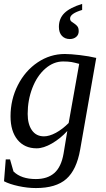

<svg xmlns="http://www.w3.org/2000/svg" viewBox="-20 -746 540 979"><path d="M204.1 -50.8Q231.4 -50.8 264.9 -68.8Q298.3 -86.9 330.1 -118.7L383.8 -420.4Q372.1 -423.3 362.8 -425.8Q353.5 -428.2 344.5 -429.7Q335.4 -431.2 325.2 -431.9Q314.9 -432.6 301.8 -432.6Q252.9 -432.6 210.9 -396Q168.9 -359.4 145 -297.4Q121.1 -235.4 121.1 -165.5Q121.1 -112.8 142.8 -81.8Q164.6 -50.8 204.1 -50.8ZM323.2 -78.1Q288.1 -39.6 244.9 -14.6Q201.7 10.3 167 10.3Q105 10.3 69.3 -33.4Q33.7 -77.1 33.7 -152.8Q33.7 -238.3 71 -311.8Q108.4 -385.3 172.1 -428Q235.8 -470.7 310.5 -470.7Q339.8 -470.7 387 -465.1Q434.1 -459.5 470.7 -450.7L388.7 17.1Q370.6 120.1 318.1 166.5Q265.6 212.9 163.1 212.9Q120.1 212.9 74.2 202.9Q28.3 192.9 0.5 178.2L9.3 66.9H31.2L48.8 128.4Q88.4 167 162.6 167Q222.2 167 257.3 136Q292.5 105 304.2 36.6ZM280.3 -608.9Q280.3 -651.9 308.8 -679.7Q337.4 -707.5 398.9 -726.1V-695.3Q337.4 -676.8 337.4 -651.9Q337.4 -641.6 344.2 -636.2Q351.1 -630.9 359.4 -625.5Q367.7 -620.1 374.5 -611.8Q381.3 -603.5 381.3 -586.9Q381.3 -568.4 368.2 -557.6Q355 -546.9 335.9 -546.9Q311 -546.9 295.7 -563.2Q280.3 -579.6 280.3 -608.9Z"/></svg>

Font: Tinos
Style: Italic
Weight: 400
Italic angle: -16.333°
Designer: Steve Matteson
Foundry: Monotype Imaging Inc.
Version: Version 1.32